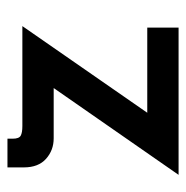

<svg xmlns="http://www.w3.org/2000/svg" viewBox="-12 -487 499 515"><g transform="rotate(-90 237.5 -229.5)"><path d="M124 -335Q92 -335 69 -355.5Q46 -376 46 -415V-459H123V-445Q123 -428 131 -423.5Q139 -419 157 -419H425L178 -63L158 -84H421V0H26L279 -364L295 -335Z"/></g></svg>

Font: Josefin Sans Thin Medium
Style: Regular
Weight: 500
Version: Version 2.000